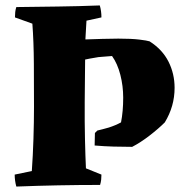

<svg xmlns="http://www.w3.org/2000/svg" viewBox="-20 -680 683 706"><path d="M40 6Q34 -16 34 -38L97 -51Q101 -107 103 -169.5Q105 -232 105 -287Q105 -364 104.5 -445.5Q104 -527 99 -593L35 -616Q35 -626 36 -635.5Q37 -645 40 -654Q117 -655 193.5 -656Q270 -657 347 -660Q353 -639 353 -616L298 -604Q297 -587 296 -570Q295 -553 294 -535Q326 -536 356 -537Q386 -538 415 -538Q463 -538 492 -534.5Q521 -531 530 -528Q577 -498 599.5 -453.5Q622 -409 622 -357Q622 -289 586 -230Q563 -207 530 -181.5Q497 -156 466 -140Q432 -140 397.5 -141Q363 -142 328 -145Q328 -158 328.5 -168.5Q329 -179 329 -191L338 -200Q346 -202 358 -205Q370 -208 380 -211Q405 -219 425 -230Q429 -250 431 -273Q433 -296 433 -321Q433 -364 422.5 -405Q412 -446 392 -474Q379 -473 366.5 -472Q354 -471 342 -470Q323 -467 310 -464.5Q297 -462 293 -461Q292 -382 291.5 -306Q291 -230 292.5 -166.5Q294 -103 296 -61L353 -38Q353 -28 352 -19Q351 -10 348 0Q271 0 194 1.5Q117 3 40 6Z"/></svg>

Font: Labrada ExtraBold
Style: Regular
Weight: 800
Designer: Mercedes Jáuregui
Foundry: Omnibus-Type Team
Version: Version 1.000; ttfautohint (v1.8.4.7-5d5b)